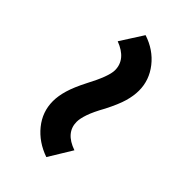

<svg xmlns="http://www.w3.org/2000/svg" viewBox="1 -587 599 599"><g transform="rotate(-45 300.0 -287.5)"><path d="M407 -204Q384 -204 358 -211.5Q332 -219 293 -239Q259 -258 237 -265.5Q215 -273 201 -273Q153 -273 133 -215L56 -262Q73 -311 110 -341Q147 -371 194 -371Q217 -371 244 -363Q271 -355 308 -336Q372 -302 399 -302Q447 -302 469 -360L544 -312Q528 -263 490.5 -233.5Q453 -204 407 -204Z"/></g></svg>

Font: Nunito Sans ExtraBold
Style: Regular
Weight: 800
Designer: Vernon Adams
Foundry: Vernon Adams
Version: Version 3.101; ttfautohint (v1.8.4.7-5d5b);gftools[0.9.27]